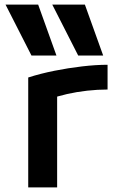

<svg xmlns="http://www.w3.org/2000/svg" viewBox="-20 -810 540 830"><path d="M116 -570 4 -790H145L224 -570ZM318 -570 206 -790H347L426 -570ZM102 -475Q155 -492 215 -504Q275 -516 335 -523Q395 -530 445 -530V-423Q402 -423 357 -418Q312 -413 270 -403.5Q228 -394 196 -382L227 -440V0H102Z"/></svg>

Font: M PLUS Code Latin SemiBold
Style: Regular
Weight: 600
Designer: Coji Morishita
Foundry: UNDERFOREST DESIGN
Version: Version 1.002; ttfautohint (v1.8.3)